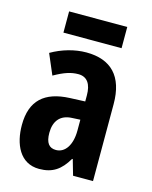

<svg xmlns="http://www.w3.org/2000/svg" viewBox="-111 -791 690 874"><g transform="rotate(15 234.5 -354.0)"><path d="M379 -718H105V-618H379ZM230 -558C175 -558 116 -541 66 -512L107 -416C153 -442 185 -453 220 -453C263 -453 282 -421 282 -370V-341L210 -338C93 -333 31 -279 31 -163C31 -74 67 10 158 10C222 10 259 -17 292 -73H295L316 0H410V-363C410 -494 346 -558 230 -558ZM244 -253 282 -255V-204C282 -136 253 -93 210 -93C178 -93 161 -113 161 -161C161 -216 188 -251 244 -253Z"/></g></svg>

Font: Noto Sans Malayalam ExtraCondensed
Style: Bold
Weight: 700
Width: 2
Designer: Jelle Bosma - Monotype Design Team
Foundry: Monotype Imaging Inc.
Version: Version 2.104